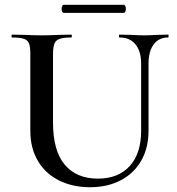

<svg xmlns="http://www.w3.org/2000/svg" viewBox="-20 -770 741 804"><path d="M481 -613Q478 -613 478 -619Q478 -625 481 -625L526 -624Q562 -622 586 -622Q604 -622 640 -624L684 -625Q686 -625 686 -619Q686 -613 684 -613Q645 -613 623.5 -584Q602 -555 602 -503V-223Q602 -151 571.5 -97.5Q541 -44 485.5 -15Q430 14 357 14Q284 14 227 -14.5Q170 -43 138.5 -96.5Q107 -150 107 -222V-544Q107 -574 101.5 -588Q96 -602 80 -607.5Q64 -613 31 -613Q28 -613 28 -619Q28 -625 31 -625L83 -624Q127 -622 154 -622Q184 -622 228 -624L278 -625Q281 -625 281 -619Q281 -613 278 -613Q245 -613 229 -607Q213 -601 207.5 -586.5Q202 -572 202 -542V-257Q202 -139 251 -80.5Q300 -22 390 -22Q475 -22 523 -74.5Q571 -127 571 -222V-503Q571 -555 547.5 -584Q524 -613 481 -613ZM238 -733Q238 -740 240.5 -745Q243 -750 247 -750H498Q502 -750 504.5 -745Q507 -740 507 -733Q507 -726 504.5 -721Q502 -716 498 -716H247Q243 -716 240.5 -721Q238 -726 238 -733Z"/></svg>

Font: Cormorant Garamond SemiBold
Style: Regular
Weight: 600
Designer: Christian Thalmann (Catharsis Fonts)
Version: Version 3.000